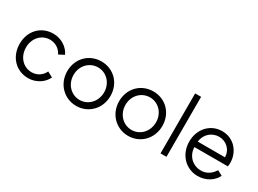

<svg xmlns="http://www.w3.org/2000/svg" viewBox="-35 -1421 2824 2098"><g transform="rotate(30 1377.0 -372.5)"><path d="M322 12C421 12 510 -47 545 -125L477 -162C449 -102 393 -63 322 -63C216 -63 135 -151 135 -268C135 -386 216 -473 322 -473C393 -473 450 -433 477 -376L545 -411C510 -490 421 -548 322 -548C164 -548 55 -429 55 -269C55 -109 164 12 322 12Z M928 12C1077 12 1200 -104 1200 -269C1200 -430 1083 -548 928 -548C772 -548 655 -429 655 -269C655 -107 776 12 928 12ZM735 -269C735 -385 820 -473 928 -473C1035 -473 1120 -385 1120 -269C1120 -152 1035 -63 928 -63C820 -63 735 -152 735 -269Z M1583 12C1732 12 1855 -104 1855 -269C1855 -430 1738 -548 1583 -548C1427 -548 1310 -429 1310 -269C1310 -107 1431 12 1583 12ZM1390 -269C1390 -385 1475 -473 1583 -473C1690 -473 1775 -385 1775 -269C1775 -152 1690 -63 1583 -63C1475 -63 1390 -152 1390 -269Z M1987 0H2062V-757H1987Z M2460 12C2569 12 2655 -49 2688 -122L2624 -156C2590 -100 2538 -58 2460 -58C2364 -58 2276 -130 2273 -245H2695C2698 -262 2699 -280 2699 -293C2699 -421 2606 -548 2452 -548C2305 -548 2194 -431 2194 -270C2194 -107 2310 12 2460 12ZM2275 -315C2286 -415 2365 -478 2452 -478C2542 -478 2618 -410 2618 -315Z"/></g></svg>

Font: Mluvka
Style: Regular
Weight: 400
Designer: Modified by Jiří Krblich, Original typeface by Gumpita Rahayu
Foundry: Gumpita Rahayu & Jiří Krblich
Version: Version 2.000;Glyphs 3.1.1 (3134)